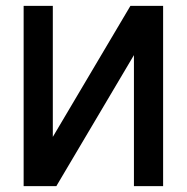

<svg xmlns="http://www.w3.org/2000/svg" viewBox="-20 -638 640 658"><path d="M61 0V-618H161V0H61L427 -618H539V0H439V-618H539L173 0Z"/></svg>

Font: Victor Mono
Style: Bold
Weight: 700
Monospace: yes
Designer: Rune Bjørnerås
Version: Version 1.561;gftools[0.9.30]